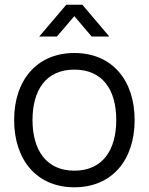

<svg xmlns="http://www.w3.org/2000/svg" viewBox="-20 -780 632 815"><path d="M221.5 -625 295.5 -711.5 369 -625H444L329.5 -760H261.5L146.5 -625ZM295.5 15C455.5 15 551.5 -100.5 551.5 -270.5C551.5 -437.5 457.5 -555 295.5 -555C137.5 -555 40 -440.5 40 -270.5C40 -103 134.5 15 295.5 15ZM295.5 -55.5C178.5 -55.5 118 -140.5 118 -270.5C118 -396.5 174.5 -484.5 295.5 -484.5C414.5 -484.5 473.5 -400.5 473.5 -270.5C473.5 -143 415.5 -55.5 295.5 -55.5Z"/></svg>

Font: Manrope
Style: Regular
Weight: 400
Designer: Mikhail Sharanda
Foundry: Mikhail Sharanda
Version: Version 4.505